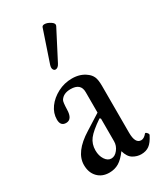

<svg xmlns="http://www.w3.org/2000/svg" viewBox="-179 -756 705 834"><g transform="rotate(-30 173.5 -339.0)"><path d="M114 11Q78 11 56 -12Q34 -35 34 -73Q34 -138 123 -193L199 -241V-344Q199 -388 148 -388Q112 -388 97 -364Q92 -357 91 -318Q90 -270 59 -270Q31 -270 31 -303Q31 -335 51 -362.5Q71 -390 104.5 -407.5Q138 -425 176 -425Q218 -425 246 -403Q260 -393 267 -378Q274 -363 274 -331V-97Q274 -42 304 -42Q318 -42 332 -59Q335 -63 342 -55.5Q349 -48 346 -43Q331 -13 314.5 -1Q298 11 274 11Q253 11 233.5 -0.5Q214 -12 205 -44Q183 -14 162 -1.5Q141 11 114 11ZM152 -38Q170 -38 184.5 -56.5Q199 -75 199 -97V-211L194 -215Q145 -182 127 -158.5Q109 -135 109 -103Q109 -76 121.5 -57Q134 -38 152 -38ZM135 -494Q128 -494 124 -502Q120 -510 125 -525L178 -682Q181 -689 191 -689Q205 -689 221 -678.5Q237 -668 232 -657L157 -512Q148 -494 135 -494Z"/></g></svg>

Font: Junicode Two Beta Condensed
Style: Regular
Weight: 400
Width: 3
Designer: Peter S. Baker
Foundry: Briery Creek Software
Version: Version 1.053; ttfautohint (v1.8.4)